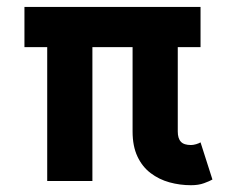

<svg xmlns="http://www.w3.org/2000/svg" viewBox="-20 -528 675 560"><path d="M117.7 -454.1V0H249.5V-454.1ZM498.5 -454.6H366.7V-144.5Q366.7 -101.6 380.9 -71.5Q395 -41.5 419.4 -23.1Q443.8 -4.6 474.2 3.8Q504.6 12.2 537.1 12.2Q559.1 12.2 575.1 6.3Q591.1 0.5 599.6 -4.4L564.9 -112.8Q560.3 -109.9 551.9 -107.4Q543.5 -105 537.1 -105Q527.1 -105 519.7 -107.3Q512.2 -109.6 507.6 -114.6Q502.9 -119.6 500.7 -127.1Q498.5 -134.5 498.5 -144.5ZM564.9 -390.6V-507.8H51.3V-390.6Z"/></svg>

Font: Giphurs
Style: Regular
Weight: 400
Version: Version 2.010